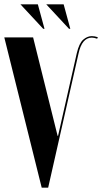

<svg xmlns="http://www.w3.org/2000/svg" viewBox="-30 -873 475 893"><path d="M238 -241H240L327 -625Q338 -672 357 -688.5Q376 -705 397 -705Q410 -705 425 -700L422 -693Q407 -698 397 -698Q351 -698 335 -623L194 0H164L-10 -699H124ZM171 -739 65 -853H146L177 -739ZM291 -739 185 -853H266L297 -739Z"/></svg>

Font: Moniqa Black Display
Style: Regular
Weight: 900
Designer: Rajesh Rajput
Foundry: Rajesh Rajput
Version: Version 1.000